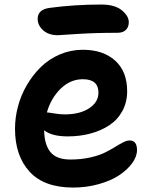

<svg xmlns="http://www.w3.org/2000/svg" viewBox="-20 -780 665 856"><path d="M237.8 -623Q196.8 -623 172.4 -645Q147.9 -667 147.9 -695.8Q147.9 -738.3 203.1 -745.1Q314 -759.8 431.2 -759.8Q492.2 -759.8 523.2 -734.1Q554.2 -708.5 554.2 -681.2Q554.2 -659.2 541 -646.5Q527.8 -633.8 503.9 -633.8Q403.3 -633.8 321.8 -628.4Q240.2 -623 237.8 -623ZM306.2 56.2Q176.3 56.2 111.6 -14.9Q46.9 -85.9 46.9 -206.1Q46.9 -255.9 60.3 -306.2Q73.7 -356.4 100.1 -401.4Q126.5 -446.3 162.4 -481.4Q198.2 -516.6 246.8 -537.4Q295.4 -558.1 349.1 -558.1Q439.5 -558.1 493.2 -510Q546.9 -461.9 546.9 -373Q546.9 -324.2 525.6 -285.2Q504.4 -246.1 467.5 -221.7Q430.7 -197.3 383.3 -184.6Q335.9 -171.9 282.2 -171.9Q210.9 -171.9 176.8 -199.2Q177.7 -135.3 204.8 -102.1Q231.9 -68.8 293.9 -68.8Q340.8 -68.8 380.6 -77.6Q420.4 -86.4 445.8 -98.9Q471.2 -111.3 491.2 -123.8Q511.2 -136.2 528.1 -145Q544.9 -153.8 558.1 -153.8Q590.8 -153.8 590.8 -110.8Q590.8 -82 569.1 -52.2Q547.4 -22.5 510.7 1.7Q474.1 25.9 419.9 41Q365.7 56.2 306.2 56.2ZM349.1 -426.8Q293.9 -426.8 250.7 -384.8Q207.5 -342.8 189 -278.8Q195.3 -278.8 221.2 -274.4Q247.1 -270 269 -270Q335.4 -270 377.2 -297.1Q418.9 -324.2 418.9 -367.2Q418.9 -426.8 349.1 -426.8Z"/></svg>

Font: Shantell Sans Irregular
Style: Regular
Weight: 600
Designer: Stephen Nixon, Anya Danilova, Shantell Martin
Foundry: Arrow Type
Version: Version 1.006;[9816181b4]